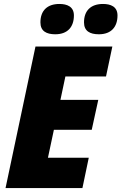

<svg xmlns="http://www.w3.org/2000/svg" viewBox="-20 -949 613 969"><path d="M479 -776C542 -776 573 -814 573 -871C573 -916 538 -929 500 -929C438 -929 404 -895 404 -836C404 -792 434 -776 479 -776ZM259 -776C322 -776 353 -814 353 -871C353 -916 318 -929 280 -929C218 -929 184 -895 184 -836C184 -792 214 -776 259 -776ZM8 0H396L428 -153H222L252 -294H443L476 -445H285L310 -563H515L547 -714H159Z"/></svg>

Font: Noto Sans SemiCondensed Black
Style: Italic
Weight: 900
Width: 4
Italic angle: -12°
Designer: Monotype Design Team
Foundry: Monotype Imaging Inc.
Version: Version 2.013